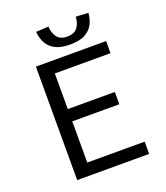

<svg xmlns="http://www.w3.org/2000/svg" viewBox="-151 -940 901 1043"><g transform="rotate(-20 300.0 -418.5)"><path d="M114 0V-656H520V-586H198V-380H470V-309H198V-71H530V0ZM331 -705Q276 -705 243.5 -723Q211 -741 196.5 -770.5Q182 -800 180 -833L252 -837Q254 -802 271.5 -776.5Q289 -751 331 -751Q373 -751 391 -776.5Q409 -802 410 -837L482 -833Q480 -800 465.5 -770.5Q451 -741 419 -723Q387 -705 331 -705Z"/></g></svg>

Font: SauceCodePro NFM
Style: Regular
Weight: 400
Monospace: yes
Designer: Paul D. Hunt, Teo Tuominen
Foundry: Adobe
Version: Version 2.042;hotconv 1.1.0;makeotfexe 2.6.0;Nerd Fonts 3.3.